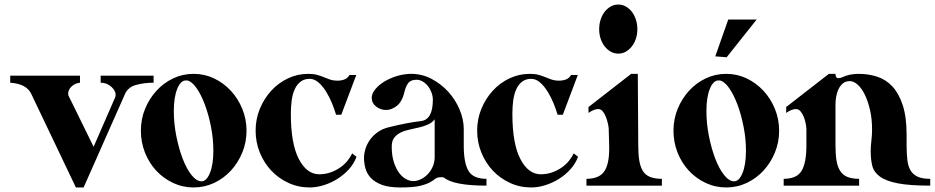

<svg xmlns="http://www.w3.org/2000/svg" viewBox="-20 -834 4114 845"><path d="M25 -501H332V-470Q311 -468 295.5 -454Q280 -440 280 -421Q280 -414 283 -410L392 -188L487 -406Q489 -412 489 -417Q489 -435 469.5 -452.5Q450 -470 423 -470V-501H656V-470Q613 -470 578 -460Q543 -450 530 -420L348 -9H314L117 -422Q96 -465 25 -470Z M832 -509Q880 -509 922 -489Q964 -469 996 -434.5Q1028 -400 1046.5 -354.5Q1065 -309 1065 -259Q1065 -208 1046.5 -163Q1028 -118 996.5 -83.5Q965 -49 922.5 -29Q880 -9 832 -9Q784 -9 741.5 -29Q699 -49 667.5 -83Q636 -117 618 -162.5Q600 -208 600 -259Q600 -310 618.5 -355Q637 -400 668.5 -434.5Q700 -469 742 -489Q784 -509 832 -509ZM804 -480H798Q775 -480 760 -443Q745 -406 745 -345Q745 -290 756 -235Q767 -180 784 -135.5Q801 -91 823 -63.5Q845 -36 867 -36Q889 -36 904 -73Q919 -110 919 -171Q919 -223 908.5 -276.5Q898 -330 881.5 -374Q865 -418 844.5 -447Q824 -476 804 -480Z M1337 -509Q1359 -509 1375.5 -504.5Q1392 -500 1406 -494Q1420 -488 1433.5 -483.5Q1447 -479 1464 -479Q1505 -479 1518 -504H1548L1482 -329H1459Q1453 -350 1442 -377.5Q1431 -405 1416 -429.5Q1401 -454 1382.5 -470.5Q1364 -487 1343 -487Q1320 -487 1304 -475.5Q1288 -464 1278 -443Q1268 -422 1264 -394Q1260 -366 1260 -333Q1260 -202 1295 -134.5Q1330 -67 1385 -67Q1411 -67 1434 -75Q1457 -83 1476 -96Q1495 -109 1508.5 -125.5Q1522 -142 1530 -159L1549 -144Q1538 -114 1516 -89.5Q1494 -65 1465.5 -47Q1437 -29 1405 -19Q1373 -9 1343 -9Q1293 -9 1249.5 -29Q1206 -49 1174 -83Q1142 -117 1123.5 -162.5Q1105 -208 1105 -259Q1105 -310 1123.5 -355Q1142 -400 1173.5 -434.5Q1205 -469 1247 -489Q1289 -509 1337 -509Z M2021 -193Q2021 -118 2041.5 -82.5Q2062 -47 2121 -47V-17Q1976 -17 1933 -53Q1930 -54 1926.5 -54Q1923 -54 1920 -54Q1904 -54 1895.5 -47Q1887 -40 1872 -31.5Q1857 -23 1828 -16Q1799 -9 1742 -9Q1692 -9 1661 -20.5Q1630 -32 1612.5 -50.5Q1595 -69 1588.5 -92.5Q1582 -116 1582 -139Q1582 -157 1588 -177.5Q1594 -198 1607 -217Q1620 -236 1641 -251.5Q1662 -267 1691 -274Q1776 -295 1832 -301Q1885 -307 1885 -395Q1885 -411 1879 -427Q1873 -443 1863 -455.5Q1853 -468 1840 -475.5Q1827 -483 1813 -483Q1787 -483 1776 -467.5Q1765 -452 1760 -429Q1750 -387 1727 -368.5Q1704 -350 1679 -350Q1655 -350 1635.5 -365Q1616 -380 1616 -404Q1616 -422 1631.5 -441Q1647 -460 1671.5 -475Q1696 -490 1727.5 -499.5Q1759 -509 1791 -509Q1837 -509 1879 -487Q1921 -465 1952.5 -430.5Q1984 -396 2002.5 -352.5Q2021 -309 2021 -266ZM1893 -309Q1882 -294 1863.5 -286Q1845 -278 1824 -273Q1803 -268 1781.5 -263.5Q1760 -259 1743 -250.5Q1726 -242 1715 -228Q1704 -214 1704 -189Q1704 -149 1713.5 -120Q1723 -91 1737 -72.5Q1751 -54 1767.5 -45.5Q1784 -37 1798 -37Q1816 -37 1833 -45.5Q1850 -54 1863.5 -68.5Q1877 -83 1885 -102Q1893 -121 1893 -142Z M2312 -509Q2334 -509 2350.5 -504.5Q2367 -500 2381 -494Q2395 -488 2408.5 -483.5Q2422 -479 2439 -479Q2480 -479 2493 -504H2523L2457 -329H2434Q2428 -350 2417 -377.5Q2406 -405 2391 -429.5Q2376 -454 2357.5 -470.5Q2339 -487 2318 -487Q2295 -487 2279 -475.5Q2263 -464 2253 -443Q2243 -422 2239 -394Q2235 -366 2235 -333Q2235 -202 2270 -134.5Q2305 -67 2360 -67Q2386 -67 2409 -75Q2432 -83 2451 -96Q2470 -109 2483.5 -125.5Q2497 -142 2505 -159L2524 -144Q2513 -114 2491 -89.5Q2469 -65 2440.5 -47Q2412 -29 2380 -19Q2348 -9 2318 -9Q2268 -9 2224.5 -29Q2181 -49 2149 -83Q2117 -117 2098.5 -162.5Q2080 -208 2080 -259Q2080 -310 2098.5 -355Q2117 -400 2148.5 -434.5Q2180 -469 2222 -489Q2264 -509 2312 -509Z M2787 -509 2789 -193Q2789 -155 2793.5 -127.5Q2798 -100 2809 -82Q2820 -64 2840.5 -55.5Q2861 -47 2893 -47V-17H2561V-47Q2616 -47 2638.5 -78.5Q2661 -110 2661 -178V-193L2659 -266Q2659 -273 2656 -287.5Q2653 -302 2647.5 -317Q2642 -332 2633.5 -343Q2625 -354 2613 -354Q2594 -354 2570 -337V-363L2758 -509ZM2701 -814Q2719 -814 2734 -805.5Q2749 -797 2760.5 -782.5Q2772 -768 2778.5 -748Q2785 -728 2785 -706Q2785 -683 2778.5 -663.5Q2772 -644 2760.5 -629.5Q2749 -615 2734 -606.5Q2719 -598 2701 -598Q2683 -598 2668 -606.5Q2653 -615 2641.5 -629.5Q2630 -644 2623.5 -663.5Q2617 -683 2617 -706Q2617 -728 2623.5 -748Q2630 -768 2641.5 -782.5Q2653 -797 2668 -805.5Q2683 -814 2701 -814Z M3176 -509Q3224 -509 3266 -489Q3308 -469 3340 -434.5Q3372 -400 3390.5 -354.5Q3409 -309 3409 -259Q3409 -208 3390.5 -163Q3372 -118 3340.5 -83.5Q3309 -49 3266.5 -29Q3224 -9 3176 -9Q3128 -9 3085.5 -29Q3043 -49 3011.5 -83Q2980 -117 2962 -162.5Q2944 -208 2944 -259Q2944 -310 2962.5 -355Q2981 -400 3012.5 -434.5Q3044 -469 3086 -489Q3128 -509 3176 -509ZM3148 -480H3142Q3119 -480 3104 -443Q3089 -406 3089 -345Q3089 -290 3100 -235Q3111 -180 3128 -135.5Q3145 -91 3167 -63.5Q3189 -36 3211 -36Q3233 -36 3248 -73Q3263 -110 3263 -171Q3263 -223 3252.5 -276.5Q3242 -330 3225.5 -374Q3209 -418 3188.5 -447Q3168 -476 3148 -480ZM3178 -582 3128 -586 3185 -748H3310Z M3529 -193V-266Q3529 -273 3526.5 -287.5Q3524 -302 3518.5 -317Q3513 -332 3504 -343Q3495 -354 3483 -354Q3464 -354 3440 -337V-363L3628 -509H3657Q3657 -490 3670 -490Q3678 -490 3687 -494Q3718 -509 3759 -509Q3802 -509 3840.5 -496.5Q3879 -484 3907.5 -453.5Q3936 -423 3953 -371Q3970 -319 3970 -241V-193Q3970 -156 3973.5 -128.5Q3977 -101 3988 -83Q3999 -65 4019.5 -56Q4040 -47 4074 -47V-17Q3984 -17 3932 -27Q3880 -37 3853 -56.5Q3826 -76 3819 -104Q3812 -132 3812 -169Q3812 -191 3815 -215Q3818 -239 3818 -265Q3818 -311 3809 -350Q3800 -389 3786 -417.5Q3772 -446 3754.5 -461.5Q3737 -477 3720 -477Q3701 -477 3689 -466.5Q3677 -456 3670 -441Q3663 -426 3660 -408Q3657 -390 3657 -375V-193Q3657 -155 3661.5 -127.5Q3666 -100 3677.5 -82Q3689 -64 3709 -55.5Q3729 -47 3761 -47V-17H3429V-47Q3487 -47 3508 -82.5Q3529 -118 3529 -193Z"/></svg>

Font: CatShop
Style: Regular
Weight: 400
Designer: Peter Wiegel
Foundry: Peter Wiegel
Version: Version 1.000 2009 initial release